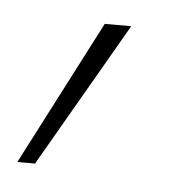

<svg xmlns="http://www.w3.org/2000/svg" viewBox="-112 -86 238 238"><g transform="rotate(5 7.0 33.0)"><path d="M-83 123 10 -57H43L-61 123Z"/></g></svg>

Font: DM Sans 17pt Thin
Style: Italic
Weight: 250
Italic angle: -10°
Version: Version 4.004;gftools[0.9.30]